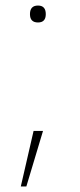

<svg xmlns="http://www.w3.org/2000/svg" viewBox="-20 -530 288 692"><path d="M88 -479Q88 -510 117 -510Q145 -510 145 -479Q145 -449 117 -449Q88 -449 88 -479ZM55 142 101 -58H135L75 142Z"/></svg>

Font: Haskoy Thin
Style: Regular
Weight: 100
Designer: Ertekin Erdin
Foundry: Ertekin Erdin
Version: Version 2.000; ttfautohint (v1.8.4.7-5d5b)